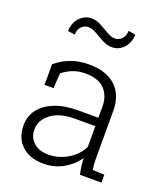

<svg xmlns="http://www.w3.org/2000/svg" viewBox="-142 -861 831 967"><g transform="rotate(20 274.0 -377.5)"><path d="M205.1 10.3Q129.9 10.3 87.4 -29.8Q44.9 -69.8 44.9 -138.2Q44.9 -187 73.2 -223.9Q101.6 -260.7 153.6 -281.2Q205.6 -301.8 276.9 -301.8H386.2V-362.3Q386.2 -419.4 352.3 -454.3Q318.4 -489.3 250 -489.3Q211.4 -489.3 180.9 -476.8Q150.4 -464.4 127.9 -445.3L123 -364.7H74.7V-475.1Q108.9 -504.4 152.3 -521.2Q195.8 -538.1 251 -538.1Q344.2 -538.1 394.5 -491.2Q444.8 -444.3 444.8 -361.3V-106.4Q444.8 -90.8 445.8 -75.4Q446.8 -60.1 449.2 -44.9L512.2 -42.5V0H397Q391.1 -28.8 388.9 -46.4Q386.7 -64 386.2 -85.9Q357.4 -43.5 310.1 -16.6Q262.7 10.3 205.1 10.3ZM211.9 -41Q266.1 -41 314.7 -69.6Q363.3 -98.1 386.2 -145.5V-256.8H276.4Q195.3 -256.8 149.4 -221.9Q103.5 -187 103.5 -136.2Q103.5 -93.8 132.8 -67.4Q162.1 -41 211.9 -41ZM131.3 -654.8 93.3 -659.7Q93.3 -688.5 105.5 -711.2Q117.7 -733.9 138.2 -747.3Q158.7 -760.7 183.6 -760.7Q209 -760.7 234.9 -746.8Q260.7 -732.9 284.4 -719Q308.1 -705.1 327.6 -705.1Q347.7 -705.1 363.5 -721.4Q379.4 -737.8 379.4 -765.1L417.5 -758.8Q417.5 -730 405.3 -707.3Q393.1 -684.6 373 -671.6Q353 -658.7 328.1 -658.7Q302.2 -658.7 276.4 -672.4Q250.5 -686 226.8 -700Q203.1 -713.9 183.1 -713.9Q162.6 -713.9 147 -698Q131.3 -682.1 131.3 -654.8Z"/></g></svg>

Font: Roboto Slab LO Light
Style: Regular
Weight: 300
Designer: Google
Version: Version 2.000